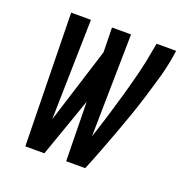

<svg xmlns="http://www.w3.org/2000/svg" viewBox="-101 -625 702 720"><g transform="rotate(20 250.0 -265.0)"><path d="M74 0 64 -530H143L134 -130L229 -432L227 -530H303L296 -121Q312 -169 326.5 -216.5Q341 -264 354.5 -311.5Q368 -359 380 -407Q392 -455 400 -504L405 -530H483L479 -504Q472 -461 460 -418.5Q448 -376 435 -334Q422 -292 407.5 -250Q393 -208 377.5 -166.5Q362 -125 346 -83Q330 -41 313 0H237L233 -236L150 0Z"/></g></svg>

Font: Iosevka Curly Slab Oblique
Style: Regular
Weight: 400
Italic angle: -9°
Monospace: yes
Designer: Belleve Invis
Foundry: Belleve Invis
Version: Version 11.1.0; ttfautohint (v1.8.3)